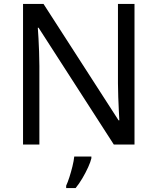

<svg xmlns="http://www.w3.org/2000/svg" viewBox="-20 -734 800 975"><path d="M663 0H558L176 -593H172Q174 -570 175.5 -538.5Q177 -507 178.5 -471.5Q180 -436 180 -399V0H97V-714H201L582 -123H586Q585 -139 583.5 -171Q582 -203 580.5 -241Q579 -279 579 -311V-714H663ZM444 70Q440 88 427.5 115.5Q415 143 398.5 171Q382 199 364 221H316V209Q324 192 332.5 165.5Q341 139 348 110.5Q355 82 357 61H444Z"/></svg>

Font: Noto Sans Telugu
Style: Regular
Weight: 400
Designer: Jelle Bosma - Monotype Design Team
Foundry: Monotype Imaging Inc.
Version: Version 2.003